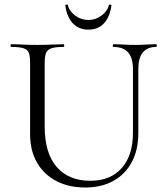

<svg xmlns="http://www.w3.org/2000/svg" viewBox="-20 -822 738 855"><path d="M572 -515Q572 -564 550.5 -588.5Q529 -613 485 -613Q482 -613 482 -619Q482 -625 485 -625Q508 -625 532 -623.5Q556 -622 585 -622Q608 -622 632 -623.5Q656 -625 676 -625Q678 -625 678 -619Q678 -613 676 -613Q636 -613 616 -588.5Q596 -564 596 -515V-231Q596 -154 566.5 -99.5Q537 -45 484 -16Q431 13 360 13Q286 13 230.5 -16Q175 -45 144.5 -98.5Q114 -152 114 -224V-544Q114 -573 108 -587.5Q102 -602 83.5 -607.5Q65 -613 29 -613Q27 -613 27 -619Q27 -625 29 -625Q53 -625 82.5 -623.5Q112 -622 146 -622Q181 -622 211 -623.5Q241 -625 263 -625Q266 -625 266 -619Q266 -613 263 -613Q227 -613 209 -607Q191 -601 185 -586Q179 -571 179 -542V-259Q179 -140 232.5 -78.5Q286 -17 382 -17Q472 -17 522 -73.5Q572 -130 572 -230ZM374 -690Q331 -690 304.5 -718Q278 -746 271 -797Q270 -801 275.5 -801.5Q281 -802 282 -800Q288 -773 314.5 -753Q341 -733 374 -733Q406 -733 432.5 -753Q459 -773 465 -800Q466 -802 471.5 -801.5Q477 -801 476 -797Q469 -746 443 -718Q417 -690 374 -690Z"/></svg>

Font: Cormorant Light
Style: Regular
Weight: 400
Version: Version 4.000